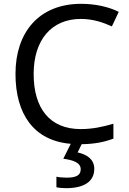

<svg xmlns="http://www.w3.org/2000/svg" viewBox="-20 -744 672 1004"><path d="M473 139C473 88 434 64 386 53L407 10C476 9 524 -1 573 -19V-97C519 -81 464 -69 402 -69C238 -69 156 -180 156 -357C156 -536 250 -645 403 -645C467 -645 521 -626 565 -606L601 -682C547 -709 477 -724 404 -724C183 -724 61 -574 61 -358C61 -147 157 -8 350 8L311 86C362 93 402 106 402 141C402 174 376 185 328 185C309 185 287 183 275 180V235C286 238 305 240 325 240C423 240 473 203 473 139Z"/></svg>

Font: Noto Sans Sinhala UI
Style: Regular
Weight: 400
Designer: Jelle Bosma - Monotype Design Team
Foundry: Monotype Imaging Inc.
Version: Version 2.006